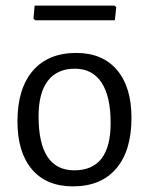

<svg xmlns="http://www.w3.org/2000/svg" viewBox="-20 -654 531 682"><path d="M386 -634 393 -629 388 -582H105L99 -588L103 -634ZM251 -466Q344 -466 395.5 -405.5Q447 -345 447 -235Q447 -119 393 -55.5Q339 8 239 8Q145 8 93.5 -52.5Q42 -113 42 -223Q42 -339 96.5 -402.5Q151 -466 251 -466ZM246 -410Q183 -410 150 -367Q117 -324 117 -241Q117 -49 244 -49Q373 -49 373 -217Q373 -312 340.5 -361Q308 -410 246 -410Z"/></svg>

Font: Alegreya Sans SC
Style: Regular
Weight: 400
Designer: Juan Pablo del Peral
Foundry: Huerta Tipografica
Version: Version 2.007